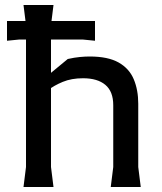

<svg xmlns="http://www.w3.org/2000/svg" viewBox="-20 -748 649 768"><path d="M8 -585V-664H360V-585L310 -590H58ZM423 0 433 -80V-327Q433 -382 401.5 -408.5Q370 -435 312 -435Q266 -435 231 -420.5Q196 -406 172.5 -387.5Q149 -369 136 -355V-417L251 -512Q278 -518 299.5 -520Q321 -522 339 -522Q412 -522 454.5 -498Q497 -474 515 -431Q533 -388 533 -333V-80L543 0ZM74 0 84 -80V-648L74 -728H194L184 -648V-80L194 0Z"/></svg>

Font: AR One Sans Medium
Style: Regular
Weight: 500
Designer: Niteesh Yadav
Foundry: Niteesh Yadav
Version: Version 1.001;gftools[0.9.33]